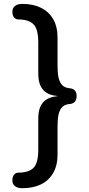

<svg xmlns="http://www.w3.org/2000/svg" viewBox="-20 -795 457 986"><path d="M75.5 91.5Q127 91.5 151.8 67.2Q176.5 43 176.5 -26.5V-184.5Q176.5 -223.5 187.2 -247Q198 -270.5 215.8 -282.2Q233.5 -294 254.5 -298Q275.5 -302 296.5 -303V-300.5Q275.5 -301 254.5 -305Q233.5 -309 215.8 -321Q198 -333 187.2 -356.2Q176.5 -379.5 176.5 -419V-577Q176.5 -646 151.8 -670.5Q127 -695 75.5 -695Q61 -695 52.2 -705.5Q43.5 -716 43.5 -735Q43.5 -754 57.2 -764.5Q71 -775 94.5 -775Q150 -775 190.5 -755Q231 -735 253.2 -696.5Q275.5 -658 275.5 -601.5V-453.5Q275.5 -419 281.2 -394.2Q287 -369.5 301.2 -356.2Q315.5 -343 340.5 -341.5Q357.5 -339 365.5 -329Q373.5 -319 373.5 -302Q373.5 -284.5 365.5 -274Q357.5 -263.5 340.5 -261Q315.5 -260 301.2 -246.8Q287 -233.5 281.2 -209Q275.5 -184.5 275.5 -149.5V-1.5Q275.5 54.5 253.2 93.2Q231 132 190.5 151.8Q150 171.5 94.5 171.5Q70.5 171.5 57 161.2Q43.5 151 43.5 132Q43.5 112.5 52.2 102Q61 91.5 75.5 91.5Z"/></svg>

Font: Sono Medium
Style: Regular
Weight: 500
Designer: Tyler Finck
Foundry: Tyler Finck
Version: Version 2.112